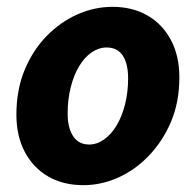

<svg xmlns="http://www.w3.org/2000/svg" viewBox="-20 -530 574 562"><path d="M224 12Q165 12 121 -13.5Q77 -39 52.5 -85.5Q28 -132 28 -194Q28 -267 52 -325Q76 -383 116.5 -424.5Q157 -466 207 -488Q257 -510 309 -510Q368 -510 412 -484.5Q456 -459 480.5 -412.5Q505 -366 505 -304Q505 -231 480.5 -173.5Q456 -116 415.5 -74Q375 -32 325.5 -10Q276 12 224 12ZM241 -107Q264 -107 285 -122Q306 -137 321.5 -163Q337 -189 346 -224.5Q355 -260 355 -301Q355 -343 339.5 -367Q324 -391 292 -391Q269 -391 248 -376.5Q227 -362 211.5 -336Q196 -310 187 -274.5Q178 -239 178 -197Q178 -156 194 -131.5Q210 -107 241 -107Z"/></svg>

Font: Source Sans 3 ExtraBold
Style: Italic
Weight: 800
Italic angle: -11°
Version: Version 3.052;hotconv 1.1.0;makeotfexe 2.6.0